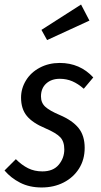

<svg xmlns="http://www.w3.org/2000/svg" viewBox="-33 -816 445 848"><path d="M379 -474 337 -424Q312 -446 286.5 -457Q261 -468 231 -468Q194 -468 171 -447Q148 -426 148 -390Q148 -362 167 -344.5Q186 -327 231 -308Q287 -284 314 -250.5Q341 -217 341 -163Q341 -111 316 -71.5Q291 -32 248 -10Q205 12 151 12Q97 12 56 -9Q15 -30 -13 -63L37 -113Q63 -87 91 -73Q119 -59 154 -59Q202 -59 226.5 -88.5Q251 -118 251 -156Q251 -191 233 -210Q215 -229 166 -250Q111 -273 85.5 -304Q60 -335 60 -385Q60 -425 81.5 -460.5Q103 -496 142.5 -517Q182 -538 231 -538Q320 -538 379 -474ZM325 -796 362 -725 175 -639 150 -684Z"/></svg>

Font: Fira Sans Extra Condensed
Style: Italic
Weight: 400
Width: 3
Italic angle: -8°
Designer: Carrois Corporate & Edenspiekermann AG
Foundry: Carrois Corporate GbR & Edenspiekermann AG
Version: Version 4.203